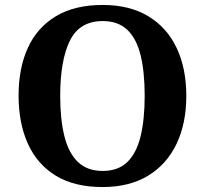

<svg xmlns="http://www.w3.org/2000/svg" viewBox="-20 -745 827 775"><path d="M394.1 10Q280 10 205 -36Q130 -82 92.5 -165Q55 -248 55 -359Q55 -470 92.5 -552Q130 -634 205.6 -679.5Q281.1 -725 394.7 -725Q503 -725 578.5 -679.5Q654 -634 693 -551.5Q732 -469 732 -358Q732 -247 692.7 -164.5Q653.4 -82 578.1 -36Q502.8 10 394.1 10ZM394.2 -55Q457 -55 494 -91Q531 -127 547.5 -195Q564 -263 564 -358.4Q564 -453.8 547.7 -521.2Q531.3 -588.7 494.1 -624.3Q456.8 -660 394.8 -660Q301 -660 262 -580.5Q223 -501 223 -358Q223 -263 240 -195Q257 -127 294.7 -91Q332.3 -55 394.2 -55Z"/></svg>

Font: Noto Serif Tamil
Style: Regular
Weight: 400
Designer: Indian Type Foundry, Tom Grace, and the Monotype Design Team
Foundry: Monotype Imaging Inc.
Version: Version 2.003